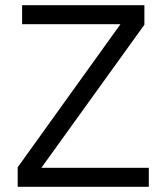

<svg xmlns="http://www.w3.org/2000/svg" viewBox="-20 -718 640 738"><path d="M552 0H48V-75L443 -625H65V-698H535V-623L139 -73H552Z"/></svg>

Font: iA Writer Quattro V
Style: Regular
Weight: 400
Designer: Mike Abbink, Paul van der Laan, Pieter van Rosmalen, Oliver Reichenstein
Foundry: Information Architects Inc.
Version: Version 2.000